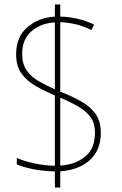

<svg xmlns="http://www.w3.org/2000/svg" viewBox="-20 -779 545 857"><path d="M225 -14Q171 -15 127.5 -24Q84 -33 55 -45V-74Q86 -60 132 -50Q178 -40 225 -39V-353Q176 -374 137 -396.5Q98 -419 75 -452Q52 -485 52 -537Q52 -614 101.5 -657Q151 -700 225 -705V-759H249V-705Q288 -704 325.5 -695.5Q363 -687 400 -669L388 -645Q352 -663 317 -671Q282 -679 249 -680V-370Q305 -348 345.5 -324.5Q386 -301 408 -268.5Q430 -236 430 -187Q430 -108 380.5 -64Q331 -20 249 -14V58H225ZM225 -679Q164 -676 121.5 -640.5Q79 -605 79 -538Q79 -494 98.5 -465.5Q118 -437 151.5 -417.5Q185 -398 225 -380ZM249 -40Q316 -44 360 -80Q404 -116 404 -187Q404 -227 385.5 -254Q367 -281 332.5 -301.5Q298 -322 249 -343Z"/></svg>

Font: Noto Sans Telugu SemiCondensed Thin
Style: Regular
Weight: 100
Width: 4
Designer: Jelle Bosma - Monotype Design Team
Foundry: Monotype Imaging Inc.
Version: Version 2.005; ttfautohint (v1.8.4.7-5d5b)